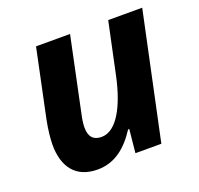

<svg xmlns="http://www.w3.org/2000/svg" viewBox="-103 -658 809 780"><g transform="rotate(-20 302.0 -268.0)"><path d="M193 10C269 10 322 -36 364 -101H369L359 0H471L587 -546H440L392 -320C367 -204 320 -109 253 -109C218 -109 200 -128 200 -169C200 -185 203 -205 208 -227L275 -546H128L66 -251C58 -212 54 -171 54 -147C54 -51 99 10 193 10Z"/></g></svg>

Font: Noto Sans
Style: Bold Italic
Weight: 700
Italic angle: -12°
Designer: Monotype Design Team
Foundry: Monotype Imaging Inc.
Version: Version 2.013